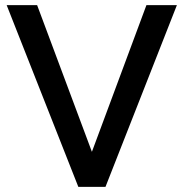

<svg xmlns="http://www.w3.org/2000/svg" viewBox="-20 -730 718 750"><path d="M125 -710 339 -137 552 -710H671L392 0H286L6 -710Z"/></svg>

Font: Raleway Thin SemiBold
Style: Regular
Weight: 600
Version: Version 4.026